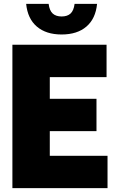

<svg xmlns="http://www.w3.org/2000/svg" viewBox="-20 -971 604 991"><path d="M44 0V-740H530V-573H237V-461H478V-294H237V-167H535V0ZM298 -793Q218 -793 170.2 -833.8Q122.5 -874.5 115 -951H231Q235.5 -916 252.2 -901Q269 -886 298 -886Q327.5 -886 344 -901Q360.5 -916 365 -951H481Q473.5 -874.5 426 -833.8Q378.5 -793 298 -793Z"/></svg>

Font: Encode Sans Condensed Condensed Black
Style: Regular
Weight: 900
Width: 3
Designer: Multiple Designers
Foundry: Impallari Type
Version: Version 3.000; ttfautohint (v1.8.3) -l 8 -r 50 -G 200 -x 14 